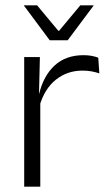

<svg xmlns="http://www.w3.org/2000/svg" viewBox="-20 -702 409 722"><path d="M128 -301.5 112.5 -348 127.5 -350Q143.5 -417 185.5 -455.8Q227.5 -494.5 294 -494.5Q311.5 -494.5 325.5 -491.8Q339.5 -489 349.5 -485L353.5 -426Q341 -430.5 325 -433.5Q309 -436.5 290 -436.5Q233 -436.5 190 -402.2Q147 -368 128 -301.5ZM71 0V-487.5H130L126.5 -341L131.5 -336V0ZM167 -550.5 70 -681V-682H119.5L199 -586.5H202.5L282 -682H332V-681L234.5 -550.5Z"/></svg>

Font: Anek Latin Light
Style: Regular
Weight: 300
Designer: Yesha Goshar
Foundry: Ek Type
Version: Version 1.003